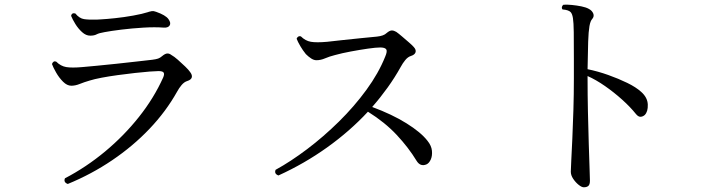

<svg xmlns="http://www.w3.org/2000/svg" viewBox="-20 -765 3040 813"><path d="M267 14Q248 7 255 -10Q345 -57 425 -123.5Q505 -190 568.5 -270Q632 -350 671 -437Q677 -451 673 -457.5Q669 -464 651 -464Q640 -464 613.5 -462Q587 -460 551.5 -456Q516 -452 479 -447Q442 -442 410.5 -436Q379 -430 360 -424Q336 -417 317.5 -409.5Q299 -402 282 -402Q264 -402 247 -419Q230 -436 217.5 -458Q205 -480 200 -494Q206 -509 218 -504Q237 -485 260.5 -481Q284 -477 329 -481Q350 -483 389 -486.5Q428 -490 473 -495Q518 -500 559 -504.5Q600 -509 625 -512Q641 -514 649.5 -517Q658 -520 666 -527Q679 -538 688 -538.5Q697 -539 706 -532Q717 -526 733 -512Q749 -498 764 -483.5Q779 -469 785 -460Q795 -447 792 -437Q789 -427 773 -422Q760 -418 749 -405Q738 -392 730 -377Q683 -293 613 -219.5Q543 -146 455 -86.5Q367 -27 267 14ZM362 -614Q344 -614 327.5 -629Q311 -644 299 -663.5Q287 -683 281 -698Q284 -712 299 -708Q316 -687 336 -684Q356 -681 391 -682Q395 -682 399 -682.5Q403 -683 408 -683Q429 -684 467 -688Q505 -692 544 -699Q583 -706 608 -714Q609 -714 610 -715Q617 -717 623.5 -718Q630 -719 641 -715Q681 -701 693 -684.5Q705 -668 698.5 -657.5Q692 -647 674 -648Q636 -651 587 -648Q538 -645 493.5 -639.5Q449 -634 423 -629Q399 -625 389 -619.5Q379 -614 362 -614Z M1159 -22Q1140 -29 1147 -46Q1211 -81 1280.5 -133.5Q1350 -186 1415 -250Q1480 -314 1531.5 -384.5Q1583 -455 1611 -525Q1621 -548 1615.5 -556Q1610 -564 1590 -564Q1572 -564 1537.5 -559Q1503 -554 1465.5 -547Q1428 -540 1399 -532Q1375 -526 1356.5 -518Q1338 -510 1320 -510Q1309 -510 1297.5 -517.5Q1286 -525 1275 -536Q1262 -552 1251.5 -570Q1241 -588 1236 -601Q1238 -607 1243 -610Q1248 -613 1254 -611Q1273 -592 1296.5 -588Q1320 -584 1365 -588Q1391 -591 1428 -595Q1465 -599 1504.5 -603Q1544 -607 1576 -610Q1605 -613 1617 -625Q1630 -636 1639 -636Q1648 -636 1658 -630Q1668 -623 1682.5 -610.5Q1697 -598 1711 -586Q1725 -574 1732 -566Q1743 -554 1739.5 -543.5Q1736 -533 1720 -528Q1707 -524 1696 -510.5Q1685 -497 1677 -482Q1652 -437 1621.5 -394.5Q1591 -352 1556 -312Q1640 -281 1701 -243Q1762 -205 1790 -169Q1807 -148 1809 -126.5Q1811 -105 1804 -89.5Q1797 -74 1786 -69Q1760 -58 1744 -84Q1710 -140 1660 -193.5Q1610 -247 1538 -292Q1462 -210 1365.5 -141Q1269 -72 1159 -22Z M2452 28Q2443 28 2430 17.5Q2417 7 2407 -8Q2397 -23 2397 -38Q2397 -49 2399 -86Q2401 -123 2403.5 -178.5Q2406 -234 2408 -299.5Q2410 -365 2410 -432Q2410 -455 2410 -476Q2410 -497 2410 -515Q2410 -588 2409.5 -629Q2409 -670 2406 -688.5Q2403 -707 2396 -714Q2387 -723 2362 -725Q2358 -730 2359.5 -736Q2361 -742 2366 -745Q2381 -746 2401.5 -744Q2422 -742 2442 -738Q2462 -734 2474 -727Q2487 -720 2492 -708Q2497 -696 2488 -685Q2480 -677 2476 -654.5Q2472 -632 2470.5 -588.5Q2469 -545 2468 -472Q2512 -463 2555.5 -447.5Q2599 -432 2636 -414Q2673 -396 2695 -376Q2722 -352 2723 -322Q2724 -292 2710 -278Q2702 -271 2692.5 -270.5Q2683 -270 2673 -282Q2649 -312 2614.5 -343Q2580 -374 2542 -400.5Q2504 -427 2468 -443V-432Q2468 -365 2469.5 -293Q2471 -221 2473 -157.5Q2475 -94 2476.5 -51Q2478 -8 2478 0Q2478 16 2471.5 22Q2465 28 2452 28Z"/></svg>

Font: Zen Old Mincho
Style: Regular
Weight: 400
Designer: Yoshimichi Ohira
Foundry: Positype
Version: Version 1.001